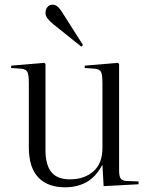

<svg xmlns="http://www.w3.org/2000/svg" viewBox="-20 -785 639 819"><path d="M258 14Q183 14 143 -28.5Q103 -71 103 -156V-430Q103 -466 97 -478Q91 -490 70 -492L27 -495L28 -505L169 -517L174 -512V-145Q174 -82 199 -51Q224 -20 278 -20Q340 -20 378.5 -54Q417 -88 417 -154V-430Q417 -466 411 -478Q405 -490 384 -492L341 -495L342 -505L483 -517L488 -512V-58Q488 -34 494.5 -24Q501 -14 520 -13L571 -11V1L422 9L417 -81H416Q388 -29 348 -7.5Q308 14 258 14ZM327 -586 207 -682Q192 -694 183 -706Q174 -718 174 -730Q174 -744 182 -754.5Q190 -765 205 -765Q224 -765 241 -739L334 -593Z"/></svg>

Font: Literata 72pt Light
Style: Regular
Weight: 300
Designer: Latin by Veronika Burian and Jose Scaglione. Greek by Irene Vlachou. Cyrillic by Vera Evstafieva.
Foundry: TypeTogether
Version: Version 3.002